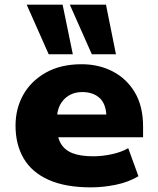

<svg xmlns="http://www.w3.org/2000/svg" viewBox="-20 -797 681 828"><path d="M372 11Q262 11 189.5 -21.5Q117 -54 82 -114Q47 -174 47 -255Q47 -329 80.5 -388.5Q114 -448 178 -484Q242 -520 332 -520Q406 -520 466 -489Q526 -458 561.5 -398.5Q597 -339 597 -251V-205H201V-303H447L439 -289Q439 -346 411 -373Q383 -400 334 -400Q302 -400 277.5 -385.5Q253 -371 239 -344.5Q225 -318 225 -279V-257Q225 -209 241.5 -179.5Q258 -150 292.5 -136.5Q327 -123 383 -123Q421 -123 462.5 -132Q504 -141 533 -158L577 -37Q533 -11 478.5 0Q424 11 372 11ZM376 -563 281 -777H437L480 -563ZM190 -563 95 -777H250L294 -563Z"/></svg>

Font: Nunito Sans 6pt Black
Style: Regular
Weight: 900
Version: Version 3.101;gftools[0.9.27]